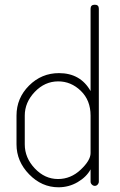

<svg xmlns="http://www.w3.org/2000/svg" viewBox="-20 -788 508 814"><path d="M382 -768Q399 -768 399 -751V-18Q399 -11 394 -5.5Q389 0 382 0Q375 0 369.5 -5.5Q364 -11 364 -18V-70Q347 -38 309.5 -16Q272 6 228 6Q157 6 103.5 -49Q50 -104 50 -176V-298Q50 -372 103 -425Q156 -478 230 -478Q321 -478 364 -402V-751Q364 -768 382 -768ZM85 -298V-176Q85 -119 127.5 -74Q170 -29 226 -29Q280 -29 322 -68.5Q364 -108 364 -139V-298Q364 -363 322.5 -403Q281 -443 227 -443Q170 -443 127.5 -398.5Q85 -354 85 -298Z"/></svg>

Font: Dosis
Style: ExtraLight
Weight: 250
Designer: Edgar Tolentino, Pablo Impallari, Igino Marini
Foundry: Edgar Tolentino, Pablo Impallari, Igino Marini
Version: Version 1.007